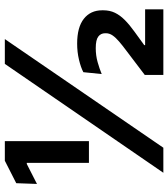

<svg xmlns="http://www.w3.org/2000/svg" viewBox="28 -706 679 774"><g transform="rotate(-90 367.0 -319.5)"><path d="M97 -300V-550.5H92.5L12 -509.5L15 -593L105.5 -639H184.5V-300ZM57 0 496 -639H596L158 0ZM451.5 0V-75L549 -149Q570.5 -165 586.2 -178.5Q602 -192 610.8 -204.8Q619.5 -217.5 619.5 -231.5V-234.5Q619.5 -252 606.2 -262.2Q593 -272.5 559.5 -272.5Q530 -272.5 503.2 -265Q476.5 -257.5 455 -248.5L462.5 -322.5Q482.5 -333 513.2 -340.2Q544 -347.5 577.5 -347.5Q643.5 -347.5 677.8 -320.5Q712 -293.5 712 -246.5V-242Q712 -216 702 -195.2Q692 -174.5 673.2 -155.8Q654.5 -137 626 -116.5L571.5 -77V-61L530 -73.5H716V0Z"/></g></svg>

Font: Anek Gurmukhi SemiBold
Style: Regular
Weight: 600
Designer: Sarang Kulkarni (Gurmukhi), Yesha Goshar (Latin)
Foundry: Ek Type
Version: Version 1.003